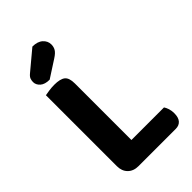

<svg xmlns="http://www.w3.org/2000/svg" viewBox="-251 -925 1013 1013"><g transform="rotate(-45 255.0 -419.0)"><path d="M71 -421H223V-6L152 2Q115 2 93 -20Q71 -42 71 -79ZM152 2V-122H466Q473 -112 478 -96.5Q483 -81 483 -62Q483 -30 469 -14Q455 2 430 2ZM223 -231H71V-608Q81 -610 101.5 -613Q122 -616 141 -616Q185 -616 204 -601Q223 -586 223 -544ZM92 -748 202 -840Q240 -840 260.5 -821.5Q281 -803 281 -777Q281 -759 272.5 -744.5Q264 -730 239 -714L143 -652Q108 -652 90 -668Q72 -684 72 -705Q72 -716 75.5 -726.5Q79 -737 92 -748Z"/></g></svg>

Font: Baloo Bhaijaan 2
Style: Bold
Weight: 700
Designer: Sanskriti Dholi, Noopur Datye and Ek Type
Foundry: Ek Type
Version: Version 1.701